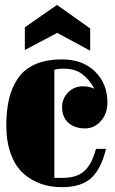

<svg xmlns="http://www.w3.org/2000/svg" viewBox="-20 -756 473 788"><path d="M232.9 12.2Q187.5 12.2 148.2 -1.5Q108.9 -15.1 76.2 -43.9Q43.5 -72.8 24.7 -123.3Q5.9 -173.8 5.9 -241.2Q5.9 -302.7 17.1 -349.9Q28.3 -397 53.7 -434.6Q79.1 -472.2 124.5 -492.2Q169.9 -512.2 233.9 -512.2Q319.3 -512.2 370.1 -462.4Q420.9 -412.6 420.9 -335Q420.9 -290 394 -259.5Q367.2 -229 329.1 -229Q287.1 -229 261 -251.7Q234.9 -274.4 234.9 -316.9Q234.9 -351.6 259.5 -376.7Q284.2 -401.9 320.8 -401.9Q344.2 -401.9 367.2 -392.1Q346.2 -430.2 317.1 -452.1Q288.1 -474.1 241.2 -474.1Q214.4 -474.1 203.1 -469.2V-25.9H235.8Q269.5 -25.9 293.7 -34.7Q317.9 -43.5 333.3 -61.3Q348.6 -79.1 357.4 -98.1Q366.2 -117.2 374 -145H415Q395.5 -63.5 354.7 -25.6Q314 12.2 232.9 12.2ZM82 -644 213.9 -735.8 350.1 -639.2V-547.9L214.8 -621.1L82 -550.8Z"/></svg>

Font: Lletraferida
Style: Heavy
Weight: 900
Designer: Josep Patau Bellart
Foundry: Josep Patau Bellart
Version: Version 1.000